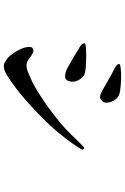

<svg xmlns="http://www.w3.org/2000/svg" viewBox="162 -818 676 1040"><g transform="rotate(90 500.0 -298.0)"><path d="M239 -135Q246 -141 254 -141Q264 -141 278 -132L303 -114Q316 -104 332 -104Q348 -102 376.5 -114Q405 -126 427 -136.5Q449 -147 495 -176.5Q541 -206 581 -236Q621 -266 649.5 -290Q678 -314 709 -346L746 -384L766 -404Q779 -418 784.5 -415Q790 -412 790.5 -407Q791 -402 785 -395Q783 -393 771.5 -374Q760 -355 734 -321Q708 -287 683 -258Q658 -229 616 -187Q574 -145 531 -107Q488 -69 455 -44.5Q422 -20 396.5 -3.5Q371 13 355.5 17Q340 21 328 18Q318 16 299.5 2.5Q281 -11 260 -45.5Q239 -80 235.5 -104.5Q232 -129 239 -135ZM326 -338 280 -364 244 -387Q225 -396 219 -405Q213 -414 216 -420Q218 -422 227.5 -424Q237 -426 255 -426.5Q273 -427 289 -427Q295 -427 334.5 -425Q374 -423 387 -415.5Q400 -408 410 -392Q420 -376 422 -361Q424 -346 419 -332Q414 -318 404 -314Q396 -311 377.5 -314.5Q359 -318 326 -338ZM512 -503Q501 -500 486 -506.5Q471 -513 449.5 -526Q428 -539 396.5 -556.5Q365 -574 350.5 -581Q336 -588 331 -594.5Q326 -601 326.5 -606Q327 -611 351 -614Q375 -617 409 -616Q438 -615 469 -611Q500 -607 513.5 -591.5Q527 -576 533 -558Q540 -532 531.5 -519Q523 -506 512 -503Z"/></g></svg>

Font: ChillKai
Style: Regular
Weight: 400
Designer: ChillType
Foundry: 寒蝉字型
Version: Version 2.000